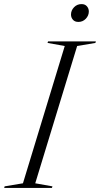

<svg xmlns="http://www.w3.org/2000/svg" viewBox="-62 -917 488 937"><path d="M254 -692.5 170 -707.5 172.5 -715H406L403.5 -707.5L314.5 -692.5L110 -22.5L194 -7.5L191.5 0H-41.5L-39.5 -7.5L50 -22.5ZM320.5 -810Q303 -810 293.8 -820.8Q284.5 -831.5 284.5 -846Q284.5 -866 299.2 -881.5Q314 -897 336 -897Q353 -897 362.2 -886.2Q371.5 -875.5 371.5 -861Q371.5 -841 356.8 -825.5Q342 -810 320.5 -810Z"/></svg>

Font: Newsreader Display Light
Style: Italic
Weight: 300
Italic angle: -17°
Designer: Hugues Gentile
Foundry: Production Type
Version: Version 1.001